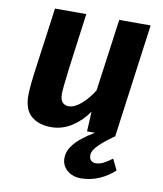

<svg xmlns="http://www.w3.org/2000/svg" viewBox="-87 -627 787 927"><g transform="rotate(10 306.5 -164.0)"><path d="M188 10Q126.5 10 89.8 -21.5Q53.2 -53 53.2 -121.8Q53.2 -145.3 57.3 -184.7Q61.3 -224 69.1 -278.2Q75.1 -322.4 81.6 -369.5Q88 -416.7 94.6 -464.2Q101.1 -511.7 107.2 -557H260.7Q257.8 -535.3 254.2 -508Q250.5 -480.7 246.5 -450.6Q242.4 -420.5 238.3 -389.8Q234.2 -359.2 230.4 -330.1Q226.6 -301.1 223.4 -276.5Q217.5 -230.6 214.5 -200.5Q211.5 -170.3 211.5 -155.9Q211.5 -129.5 222.8 -116.7Q234.2 -103.8 253.7 -103.8Q272.7 -103.8 294 -117.1Q315.3 -130.4 336 -152.9Q356.8 -175.5 373.7 -203.5L422.2 -557H576.2L500.7 0H362.5L367.5 -97.7Q336.8 -51.8 289.7 -20.9Q242.6 10 188 10ZM372.1 228.5Q331.6 228.5 304.4 205.1Q277.3 181.7 277.3 146.1Q277.3 115.7 295.4 89.2Q313.5 62.7 342.2 40.3Q370.9 17.8 401.7 0L448.2 -26.6L500.7 0Q453.6 32.4 425.8 60.1Q398.1 87.8 398.1 109.2Q398.1 128.6 407.4 136.4Q416.6 144.2 431.2 144.2Q449.3 144.2 468.5 134.3Q487.7 124.5 509.6 107.5L535.7 161Q505.7 190.4 462.6 209.5Q419.5 228.5 372.1 228.5Z"/></g></svg>

Font: Merriweather Sans Variable Regular
Style: Italic
Weight: 300
Italic angle: -8°
Designer: Eben Sorkin
Foundry: Eben Sorkin
Version: Version 2.001